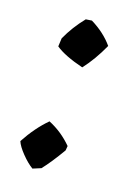

<svg xmlns="http://www.w3.org/2000/svg" viewBox="-74 -442 344 491"><g transform="rotate(15 98.5 -196.5)"><path d="M116 -277Q66 -294 43 -313L46 -335Q65 -369 93 -398L109 -399Q145 -377 166 -347Q143 -306 116 -277ZM60 6Q46 -4 31 -22.5Q16 -41 12 -54Q39 -95 71 -122Q106 -104 132 -73L130 -61Q103 -23 82 -1Z"/></g></svg>

Font: Albura Medium
Style: Italic
Weight: 462
Italic angle: -7°
Designer: Mercedes Jáuregui
Foundry: Omnibus-Type Team
Version: Version 1.000